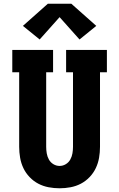

<svg xmlns="http://www.w3.org/2000/svg" viewBox="-20 -1003 640 1031"><path d="M300 8Q270 8 241 2.5Q212 -3 186 -16.5Q160 -30 139 -52Q118 -74 105.5 -100.5Q93 -127 88 -156Q83 -185 83 -215V-615H46V-735H265V-615H228V-215Q228 -197 231 -179.5Q234 -162 242.5 -146.5Q251 -131 266.5 -121.5Q282 -112 300 -112Q318 -112 333.5 -121.5Q349 -131 357.5 -146.5Q366 -162 369 -179.5Q372 -197 372 -215V-615H335V-735H554V-615H517V-215Q517 -185 512 -156Q507 -127 494.5 -100.5Q482 -74 461 -52Q440 -30 414 -16.5Q388 -3 359 2.5Q330 8 300 8ZM193 -791 103 -864 237 -983H363L497 -864L407 -791L300 -911Z"/></svg>

Font: Iosevka Curly Slab HvEx
Style: Regular
Weight: 900
Width: 7
Monospace: yes
Designer: Belleve Invis
Foundry: Belleve Invis
Version: Version 11.1.0; ttfautohint (v1.8.3)